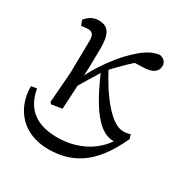

<svg xmlns="http://www.w3.org/2000/svg" viewBox="-161 -628 959 983"><g transform="rotate(30 319.0 -136.0)"><path d="M151 10 213 0C217 -59 219 -116 222 -174C225 -231 227 -288 227 -365C227 -442 211 -485 148 -485C116 -485 91 -469 72 -445L83 -415C95 -417 109 -419 122 -419C151 -419 159 -401 159 -372L156 -178L142 0L151 10ZM203 -107C239 -177 268 -216 301 -274C357 -332 410 -391 480 -438L381 -387L469 -390C518 -392 547 -410 547 -445C547 -471 530 -483 508 -488C474 -484 446 -471 407 -440C336 -383 243 -265 197 -143L203 -107ZM253 216C420 216 515 122 588 -37L581 -61C563 -57 554 -55 538 -55C468 -55 378 -171 311 -302L284 -271C340 -141 417 13 519 13C527 13 534 12 541 9L542 -18C486 91 375 141 262 141C151 141 69 97 48 -25L15 -19C15 114 102 216 253 216Z"/></g></svg>

Font: Source Serif Variable
Style: Regular
Weight: 389
Designer: Frank Grießhammer
Foundry: Adobe Systems Incorporated
Version: Version 3.001;hotconv 1.0.111;makeotfexe 2.5.65597